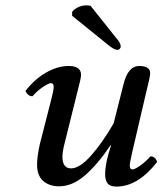

<svg xmlns="http://www.w3.org/2000/svg" viewBox="-20 -686 606 716"><path d="M394 -143.1 392.1 -144Q342.3 -70.8 295.7 -31Q249 8.8 200.2 8.8Q164.1 8.8 141.1 -11.2Q118.2 -31.2 118.2 -71.8Q118.2 -102.5 128.9 -149.9L168.9 -306.2Q180.2 -348.1 180.2 -361.8Q180.2 -376 169.9 -376Q161.6 -376 140.4 -361.8Q119.1 -347.7 101.1 -327.1Q91.3 -327.1 84.5 -333.3Q77.6 -339.4 75.2 -347.2Q109.4 -391.1 152.1 -415.5Q194.8 -439.9 235.8 -439.9Q282.2 -439.9 282.2 -407.2Q282.2 -394.5 272 -356.9L221.2 -152.8Q212.9 -121.6 212.9 -101.1Q212.9 -58.1 245.1 -58.1Q277.3 -58.1 320.1 -106.4Q362.8 -154.8 403.8 -226.1L439.9 -369.1Q456.5 -439.9 499 -439.9Q540 -439.9 540 -413.1Q540 -400.4 527.8 -353L474.1 -123Q463.9 -79.6 463.9 -68.8Q463.9 -54.2 474.1 -54.2Q482.4 -54.2 502.7 -68.4Q522.9 -82.5 541 -103Q559.1 -103 565.9 -82Q494.6 9.8 414.1 9.8Q390.6 9.8 381.3 -2Q372.1 -13.7 372.1 -36.1Q372.1 -78.1 394 -143.1ZM317.9 -664.1 419.9 -536.1Q430.2 -523.4 430.2 -512.2Q430.2 -507.8 426.5 -503.9Q422.9 -500 418 -500Q405.8 -500 382.8 -519L249 -627V-641.1Q252.9 -648.9 268.1 -657.5Q283.2 -666 303.2 -666Q312 -666 317.9 -664.1Z"/></svg>

Font: Common Serif Medium
Style: Italic
Weight: 500
Italic angle: -12°
Designer: Philipp H. Poll, Khaled Hosny
Foundry: Stefan Peev, Context Ltd.
Version: Version 1.026